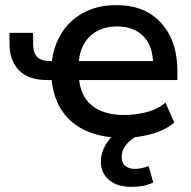

<svg xmlns="http://www.w3.org/2000/svg" viewBox="-20 -528 745 748"><path d="M461 9Q374 9 312 -20Q250 -49 216.5 -104.5Q183 -160 180 -237L196 -216H166Q90 -216 53.5 -254.5Q17 -293 17 -356V-400H109V-356Q109 -323 124.5 -306.5Q140 -290 177 -290H202L180 -270Q185 -339 216 -392.5Q247 -446 302.5 -477Q358 -508 434 -508Q509 -508 561.5 -476.5Q614 -445 642.5 -387.5Q671 -330 671 -250V-216H274L287 -230Q292 -154 338 -117Q384 -80 464 -80Q504 -80 547 -90Q590 -100 625 -128L659 -50Q619 -18 565.5 -4.5Q512 9 461 9ZM435 -425Q392 -425 358.5 -407Q325 -389 306 -354.5Q287 -320 286 -270L274 -290H594L577 -270Q577 -347 539.5 -386Q502 -425 435 -425ZM491 200Q437 200 405 173Q373 146 373 102Q373 60 401.5 21Q430 -18 476 -40L516 0Q501 8 486.5 20.5Q472 33 463 48.5Q454 64 454 83Q454 108 469 119Q484 130 505 130Q519 130 532 127Q545 124 559 119L577 183Q558 192 537.5 196Q517 200 491 200Z"/></svg>

Font: Nunito Sans 7pt SemiBold
Style: Regular
Weight: 600
Designer: Vernon Adams
Foundry: Vernon Adams
Version: Version 3.101;gftools[0.9.27]